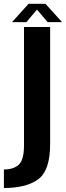

<svg xmlns="http://www.w3.org/2000/svg" viewBox="-70 -734 338 984"><path d="M-50 229.5V134.5Q-0.5 134.5 26.2 110Q53 85.5 53 11V-595.5H187V4Q187 139 126.5 184.2Q66 229.5 -50 229.5ZM-8.5 -620.5 76.5 -714.5H163L248 -620.5H174L119.5 -685L65 -620.5Z"/></svg>

Font: Anybody SemiBold
Style: Regular
Weight: 600
Designer: Tyler Finck
Foundry: Etcetera Type Company
Version: Version 1.010; ttfautohint (v1.8.3) -l 8 -r 50 -G 200 -x 14 